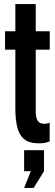

<svg xmlns="http://www.w3.org/2000/svg" viewBox="-20 -702 272 951"><path d="M172 8Q124.5 8 99.5 -13Q74.5 -34 65.2 -73Q56 -112 56 -166V-456H5V-547H56V-682H157V-547H226.5V-456H157V-151.5Q157 -119.5 166.5 -104.2Q176 -89 197.5 -89Q207 -89 214.2 -90.5Q221.5 -92 226 -94V-1.5Q216 2.5 204.2 5.2Q192.5 8 172 8ZM99.5 229 132.5 146H99.5V42H198V146L146.5 229Z"/></svg>

Font: League Gothic
Style: Regular
Weight: 400
Designer: The League of Moveable Type
Version: Version 2.001